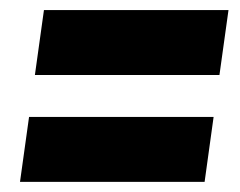

<svg xmlns="http://www.w3.org/2000/svg" viewBox="-20 -523 479 384"><path d="M49.8 -373 67.9 -502.9H437L418.9 -373ZM20 -159.2 38.1 -289.1H407.2L389.2 -159.2Z"/></svg>

Font: Fira Sans Compressed ExtraBold
Style: Italic
Weight: 800
Width: 3
Italic angle: -8°
Designer: Carrois Corporate & Edenspiekermann AG
Foundry: Carrois Corporate GbR & Edenspiekermann AG
Version: Version 4.203;PS 004.203;hotconv 1.0.88;makeotf.lib2.5.64775